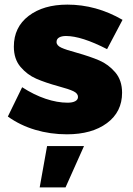

<svg xmlns="http://www.w3.org/2000/svg" viewBox="-20 -573 575 832"><path d="M266 -417Q247 -417 236 -410.5Q225 -404 225 -391Q225 -376 245.5 -366.5Q266 -357 311 -345Q371 -328 410.5 -311Q450 -294 479.5 -259.5Q509 -225 509 -171Q509 -88 443.5 -39.5Q378 9 270 9Q198 9 132.5 -10.5Q67 -30 14 -68L76 -195Q127 -162 177.5 -145Q228 -128 273 -128Q294 -128 306 -134.5Q318 -141 318 -153Q318 -168 298.5 -177.5Q279 -187 234 -199Q176 -215 137 -232Q98 -249 69 -283Q40 -317 40 -371Q40 -455 104 -504Q168 -553 272 -553Q397 -553 511 -487L444 -360Q333 -417 266 -417ZM184 60H344L264 239H152Z"/></svg>

Font: #9Slide03 Montserrat ExtraBold
Style: Regular
Weight: 800
Designer: Julieta Ulanovsky
Foundry: Julieta Ulanovsky
Version: Version 6.001